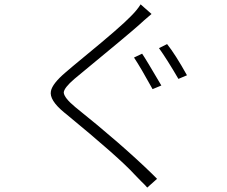

<svg xmlns="http://www.w3.org/2000/svg" viewBox="-20 -809 1040 878"><path d="M629.9 -563.5Q647.5 -538.1 717.8 -418L677.7 -401.4Q624 -499 592.8 -545.9ZM744.1 -607.4Q782.2 -559.6 835 -464.8L795.9 -448.2Q744.1 -537.1 707 -588.9ZM623 -789.1 672.9 -745.1Q664.1 -738.3 637.7 -714.8Q621.1 -699.2 616.2 -695.3Q569.3 -653.3 320.3 -448.2Q272.5 -407.2 271.5 -385.7Q273.4 -361.3 324.2 -319.3Q535.2 -150.4 675.8 -13.7Q688.5 -1 698.2 8.8L653.3 48.8Q645.5 39.1 625 19.5Q603.5 -2 595.7 -10.7Q525.4 -87.9 278.3 -291L274.4 -293.9Q204.1 -351.6 212.9 -392.6Q219.7 -426.8 279.3 -477.5Q302.7 -498 369.1 -552.7Q532.2 -686.5 578.1 -734.4Q608.4 -764.6 623 -789.1Z"/></svg>

Font: Taipei Sans TC Beta Light
Style: Regular
Weight: 300
Designer: JT Foundry
Foundry: JT Foundry
Version: Version 1.000